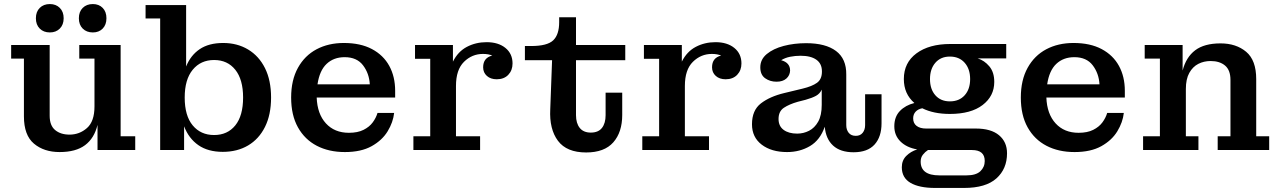

<svg xmlns="http://www.w3.org/2000/svg" viewBox="-20 -740 6314 947"><path d="M438 -580Q407 -580 388 -599Q369 -618 369 -650Q369 -682 388 -701Q407 -720 438 -720Q468 -720 486.5 -701Q505 -682 505 -650Q505 -618 486.5 -599Q468 -580 438 -580ZM226 -580Q195 -580 176 -599Q157 -618 157 -650Q157 -682 176 -701Q195 -720 226 -720Q256 -720 275 -701Q294 -682 294 -650Q294 -618 275 -599Q256 -580 226 -580ZM274 10Q197 10 147.5 -31.5Q98 -73 98 -166V-451H35V-518H225V-169Q225 -121 252 -98.5Q279 -76 323 -76Q372 -76 409 -108.5Q446 -141 446 -215V-451H371V-518H575V-68H647V0H461V-124Q445 -58 399.5 -24Q354 10 274 10Z M770 0V-649H698V-715H898V-412Q920 -467 965 -497.5Q1010 -528 1081 -528Q1150 -528 1203.5 -496Q1257 -464 1287 -404Q1317 -344 1317 -259Q1317 -174 1287 -114Q1257 -54 1203.5 -22.5Q1150 9 1079 9Q1006 9 958.5 -24Q911 -57 888 -117V0ZM1036 -74Q1102 -74 1140.5 -121.5Q1179 -169 1179 -259Q1179 -348 1140.5 -396Q1102 -444 1036 -444Q970 -444 930.5 -396Q891 -348 891 -259Q891 -169 930.5 -121.5Q970 -74 1036 -74Z M1681 10Q1602 10 1542.5 -21Q1483 -52 1449.5 -112Q1416 -172 1416 -259Q1416 -345 1449.5 -405.5Q1483 -466 1541.5 -497Q1600 -528 1676 -528Q1758 -528 1814.5 -498Q1871 -468 1900 -415Q1929 -362 1929 -292V-259H1542Q1545 -178 1587.5 -131.5Q1630 -85 1701 -85Q1744 -85 1773 -99.5Q1802 -114 1818.5 -136.5Q1835 -159 1842 -183H1924Q1919 -137 1892 -92.5Q1865 -48 1813 -19Q1761 10 1681 10ZM1804 -324Q1801 -378 1770.5 -418Q1740 -458 1680 -458Q1626 -458 1591 -425Q1556 -392 1546 -324Z M2019 0V-68H2102V-450H2027V-518H2214V-436Q2239 -486 2283 -509Q2327 -532 2380 -532Q2438 -532 2473 -503.5Q2508 -475 2508 -427Q2508 -393 2487 -371Q2466 -349 2430 -349Q2400 -349 2381.5 -365.5Q2363 -382 2363 -408Q2363 -455 2408 -466Q2389 -474 2362 -474Q2308 -474 2268.5 -435Q2229 -396 2229 -316V-68H2348V0Z M2871 12Q2775 12 2732 -45.5Q2689 -103 2694 -201L2703 -443H2569V-513H2600Q2679 -513 2708.5 -541Q2738 -569 2738 -631V-655H2821V-518H3064V-443H2821V-172Q2821 -132 2839.5 -109Q2858 -86 2894 -86Q2931 -86 2949 -109Q2967 -132 2967 -172V-283H3049V-173Q3049 -88 3005 -38Q2961 12 2871 12Z M3148 0V-68H3231V-450H3156V-518H3343V-436Q3368 -486 3412 -509Q3456 -532 3509 -532Q3567 -532 3602 -503.5Q3637 -475 3637 -427Q3637 -393 3616 -371Q3595 -349 3559 -349Q3529 -349 3510.5 -365.5Q3492 -382 3492 -408Q3492 -455 3537 -466Q3518 -474 3491 -474Q3437 -474 3397.5 -435Q3358 -396 3358 -316V-68H3477V0Z M3862 10Q3785 10 3737 -26.5Q3689 -63 3689 -127Q3689 -196 3733 -230Q3777 -264 3848 -281L3939 -303Q3985 -314 4009.5 -331.5Q4034 -349 4034 -387V-388Q4034 -426 4006.5 -445.5Q3979 -465 3929 -465Q3902 -465 3877 -460Q3852 -455 3833 -443Q3877 -431 3877 -392Q3876 -368 3858.5 -352.5Q3841 -337 3810 -337Q3778 -337 3754 -354Q3730 -371 3730 -408Q3730 -447 3762 -473.5Q3794 -500 3845.5 -513.5Q3897 -527 3956 -527Q4052 -527 4103.5 -488.5Q4155 -450 4154 -372V-123Q4154 -100 4166 -85Q4178 -70 4201 -70Q4223 -70 4235 -85Q4247 -100 4247 -123V-275H4328V-132Q4328 -65 4293.5 -27Q4259 11 4190 11Q4125 11 4089 -22Q4053 -55 4048 -115Q4025 -49 3975 -19.5Q3925 10 3862 10ZM3820 -153Q3820 -118 3845 -99.5Q3870 -81 3912 -81Q3943 -81 3970.5 -95Q3998 -109 4015.5 -140Q4033 -171 4033 -223V-298Q4024 -278 4005 -267.5Q3986 -257 3954 -248L3915 -238Q3873 -226 3846.5 -208.5Q3820 -191 3820 -153Z M4592 187Q4514 187 4471 162Q4428 137 4428 85Q4428 51 4450 29Q4472 7 4504 -3Q4452 -12 4421.5 -42Q4391 -72 4391 -117Q4391 -164 4418.5 -192.5Q4446 -221 4490 -232Q4438 -277 4438 -350Q4438 -431 4500.5 -477Q4563 -523 4667 -523H4943V-452H4802Q4835 -442 4859.5 -413Q4884 -384 4884 -336Q4884 -266 4826.5 -222Q4769 -178 4665 -178Q4585 -178 4529 -206Q4508 -202 4496 -189Q4484 -176 4484 -156Q4484 -132 4501 -119Q4518 -106 4548 -106H4793Q4868 -106 4907.5 -73Q4947 -40 4947 16Q4947 93 4894.5 140Q4842 187 4735 187ZM4665 -240Q4711 -240 4738 -270Q4765 -300 4765 -350Q4765 -400 4738 -430.5Q4711 -461 4665 -461Q4620 -461 4593.5 -430.5Q4567 -400 4567 -350Q4567 -300 4593.5 -270Q4620 -240 4665 -240ZM4613 125H4747Q4794 125 4815.5 104.5Q4837 84 4837 54Q4837 0 4774 0H4557Q4543 9 4532 23Q4521 37 4521 57Q4521 125 4613 125Z M5280 10Q5201 10 5141.5 -21Q5082 -52 5048.5 -112Q5015 -172 5015 -259Q5015 -345 5048.5 -405.5Q5082 -466 5140.5 -497Q5199 -528 5275 -528Q5357 -528 5413.5 -498Q5470 -468 5499 -415Q5528 -362 5528 -292V-259H5141Q5144 -178 5186.5 -131.5Q5229 -85 5300 -85Q5343 -85 5372 -99.5Q5401 -114 5417.5 -136.5Q5434 -159 5441 -183H5523Q5518 -137 5491 -92.5Q5464 -48 5412 -19Q5360 10 5280 10ZM5403 -324Q5400 -378 5369.5 -418Q5339 -458 5279 -458Q5225 -458 5190 -425Q5155 -392 5145 -324Z M5618 0V-68H5701V-451H5626V-518H5813V-392Q5830 -458 5875 -492Q5920 -526 6000 -526Q6077 -526 6126.5 -484.5Q6176 -443 6176 -350V-68H6240V0H5986V-68H6049V-346Q6049 -394 6022.5 -416.5Q5996 -439 5951 -439Q5918 -439 5890.5 -425Q5863 -411 5846 -380.5Q5829 -350 5829 -301V-68H5891V0Z"/></svg>

Font: Montagu Slab 16pt Medium
Style: Regular
Weight: 500
Designer: Florian Karsten
Foundry: Florian Karsten
Version: Version 1.000; ttfautohint (v1.8.3)